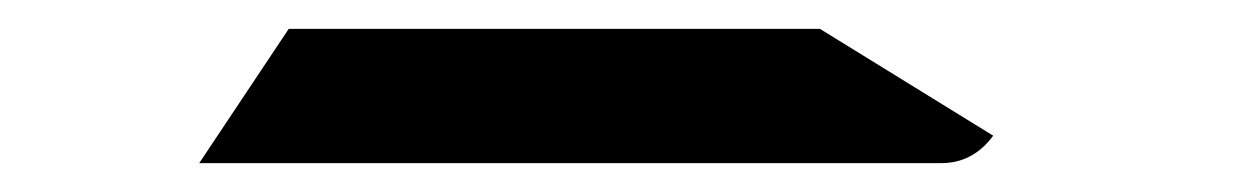

<svg xmlns="http://www.w3.org/2000/svg" viewBox="-20 -113 856 133"><path d="M548 -93 668 -19Q654 0 632 0H118L180 -93Z"/></svg>

Font: DSEG7 Modern
Style: Italic
Weight: 400
Italic angle: -5°
Designer: Keshikan(Twitter:@keshinomi_88pro)
Version: Version 0.46